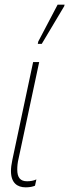

<svg xmlns="http://www.w3.org/2000/svg" viewBox="-20 -793 297 823"><path d="M142 -605H159L255 -766L257 -773H227L144 -615ZM90 10C108 10 121 7 130 3L136 -24C124 -18 109 -16 96 -16C67 -16 54 -32 54 -66C54 -79 55 -95 60 -115L148 -527H122L33 -108C29 -89 27 -73 27 -60C27 -9 54 10 90 10Z"/></svg>

Font: Noto Sans Condensed Thin
Style: Italic
Weight: 100
Width: 3
Italic angle: -12°
Designer: Monotype Design Team
Foundry: Monotype Imaging Inc.
Version: Version 2.013